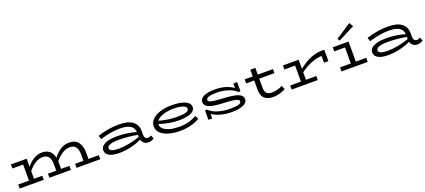

<svg xmlns="http://www.w3.org/2000/svg" viewBox="78 -2149 7807 3526"><g transform="rotate(-20 3981.0 -386.0)"><path d="M1647 -79V0H1183V-79H1346V-206Q1346 -297 1310.5 -348Q1275 -399 1193 -399Q1051 -399 909 -229Q910 -220 910 -202V-79H1073V0H653V-79H815V-206Q815 -399 663 -399Q518 -399 380 -229V-79H542V0H72V-79H282V-392H72V-471H380V-312Q438 -389 514 -436Q590 -483 676 -483Q863 -483 901 -300Q958 -381 1037 -432Q1116 -483 1206 -483Q1332 -483 1388.5 -405.5Q1445 -328 1445 -202V-79Z M2698 -23Q2647 12 2585 12Q2539 12 2504 -15Q2469 -42 2456 -87Q2358 -40 2244 -13.5Q2130 13 2019 13Q1891 13 1822.5 -25Q1754 -63 1754 -133Q1754 -210 1839.5 -251Q1925 -292 2081 -292Q2265 -292 2449 -240Q2444 -324 2376.5 -365.5Q2309 -407 2170 -407Q2001 -407 1788 -341L1766 -415Q1973 -483 2186 -483Q2363 -483 2450.5 -416Q2538 -349 2538 -227V-152Q2538 -111 2557 -90.5Q2576 -70 2604 -70Q2639 -70 2671 -92ZM2041 -65Q2130 -65 2240 -86Q2350 -107 2450 -143V-184Q2267 -219 2081 -219Q1975 -219 1916.5 -197.5Q1858 -176 1858 -137Q1858 -101 1902.5 -83Q1947 -65 2041 -65Z M3592 -82Q3426 14 3204 14Q3084 14 2986.5 -14Q2889 -42 2832 -96.5Q2775 -151 2775 -229Q2775 -306 2833 -364Q2891 -422 2991.5 -453Q3092 -484 3215 -484Q3379 -484 3474 -442Q3569 -400 3569 -323Q3569 -250 3484.5 -213Q3400 -176 3248 -176Q3075 -176 2870 -242V-232Q2870 -181 2914.5 -142.5Q2959 -104 3037.5 -83.5Q3116 -63 3216 -63Q3319 -63 3403 -85.5Q3487 -108 3558 -150ZM2891 -299Q2978 -273 3071 -260.5Q3164 -248 3249 -248Q3360 -248 3415.5 -265.5Q3471 -283 3471 -325Q3471 -367 3405 -390Q3339 -413 3223 -413Q3113 -413 3021 -383Q2929 -353 2891 -299Z M4524 -129Q4524 -61 4444 -24Q4364 13 4213 13Q4103 13 4002 -14.5Q3901 -42 3835 -88V0H3761V-182L3796 -189Q3860 -123 3972.5 -88.5Q4085 -54 4210 -54Q4317 -54 4371 -70Q4425 -86 4425 -121Q4425 -145 4397 -159Q4369 -173 4302 -181.5Q4235 -190 4114 -196Q3928 -204 3846.5 -238.5Q3765 -273 3765 -342Q3765 -408 3839 -446.5Q3913 -485 4064 -485Q4270 -485 4419 -384V-471H4493V-295L4459 -289Q4390 -354 4286 -386Q4182 -418 4067 -418Q3865 -418 3865 -349Q3865 -327 3891.5 -314Q3918 -301 3982 -292.5Q4046 -284 4165 -278Q4295 -271 4373 -254Q4451 -237 4487.5 -207Q4524 -177 4524 -129Z M5271 -53Q5151 13 5025 13Q4914 13 4856 -41.5Q4798 -96 4798 -204V-392H4641V-471H4798V-602H4896V-471H5193V-392H4896V-205Q4896 -73 5029 -73Q5137 -73 5237 -126Z M6200 -482V-260H6114V-392Q6020 -390 5913 -348Q5806 -306 5695 -226V-79H5898V0H5387V-79H5597V-392H5387V-471H5695V-294Q5932 -483 6148 -483Z M6873 -79V0H6362V-79H6572V-392H6362V-471H6670V-79ZM6524 -543 6846 -709 6798 -786 6495 -585Z M7954 -23Q7903 12 7841 12Q7795 12 7760 -15Q7725 -42 7712 -87Q7614 -40 7500 -13.5Q7386 13 7275 13Q7147 13 7078.5 -25Q7010 -63 7010 -133Q7010 -210 7095.5 -251Q7181 -292 7337 -292Q7521 -292 7705 -240Q7700 -324 7632.5 -365.5Q7565 -407 7426 -407Q7257 -407 7044 -341L7022 -415Q7229 -483 7442 -483Q7619 -483 7706.5 -416Q7794 -349 7794 -227V-152Q7794 -111 7813 -90.5Q7832 -70 7860 -70Q7895 -70 7927 -92ZM7297 -65Q7386 -65 7496 -86Q7606 -107 7706 -143V-184Q7523 -219 7337 -219Q7231 -219 7172.5 -197.5Q7114 -176 7114 -137Q7114 -101 7158.5 -83Q7203 -65 7297 -65Z"/></g></svg>

Font: BioRhyme Expanded
Style: Regular
Weight: 400
Width: 7
Designer: Aoife Mooney
Foundry: Aoife Mooney Type
Version: Version 1.000